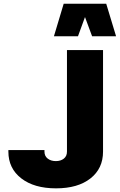

<svg xmlns="http://www.w3.org/2000/svg" viewBox="-20 -1004 642 1029"><path d="M602.1 -809.6H473.6L435.5 -912.6L397.9 -809.6H269L321.3 -983.9H549.3ZM280.3 5.4Q163.1 5.4 94 -48.1Q24.9 -101.6 24.9 -191.4V-199.7H218.3V-191.4Q218.3 -167.5 235.6 -154.1Q252.9 -140.6 279.3 -140.6Q305.2 -140.6 322 -153.8Q338.9 -167 338.9 -191.4V-735.8H532.2V-191.4Q532.2 -100.6 464.6 -47.6Q397 5.4 280.3 5.4Z"/></svg>

Font: Estedad-FD Black
Style: Regular
Weight: 900
Designer: Amin Abedi
Version: Version 7.3